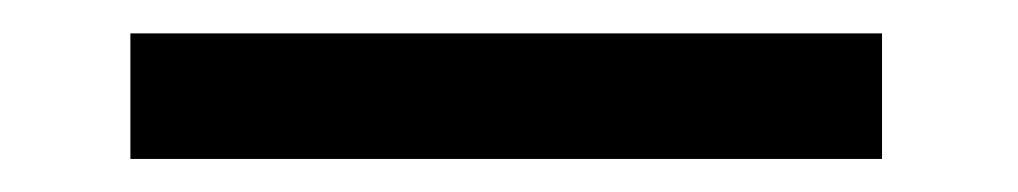

<svg xmlns="http://www.w3.org/2000/svg" viewBox="-20 -20 610 115"><path d="M58.1 75.2V0H508.3V75.2Z"/></svg>

Font: Battambang
Style: Regular
Weight: 400
Designer: Danh Hong
Version: Version 8.002; ttfautohint (v1.8.3)